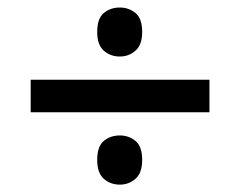

<svg xmlns="http://www.w3.org/2000/svg" viewBox="-20 -609 612 513"><path d="M300.3 -458Q274.9 -458 257.3 -473.6Q239.7 -489.3 239.7 -523.4Q239.7 -559.6 257.3 -574.2Q274.9 -588.9 300.3 -588.9Q324.2 -588.9 342 -574.2Q359.9 -559.6 359.9 -523.4Q359.9 -489.3 342 -473.6Q324.2 -458 300.3 -458ZM62 -309.1V-396H539.6V-309.1ZM300.3 -115.7Q274.9 -115.7 257.3 -131.3Q239.7 -147 239.7 -181.6Q239.7 -217.8 257.3 -232.4Q274.9 -247.1 300.3 -247.1Q324.2 -247.1 342 -232.4Q359.9 -217.8 359.9 -181.6Q359.9 -147 342 -131.3Q324.2 -115.7 300.3 -115.7Z"/></svg>

Font: Open Sans SemiBold
Style: Italic
Weight: 600
Italic angle: -12°
Designer: Monotype Design Team
Foundry: Monotype Imaging Inc.
Version: Version 3.003; ttfautohint (v1.8.4)